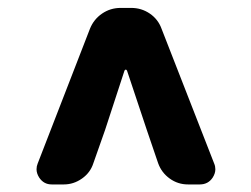

<svg xmlns="http://www.w3.org/2000/svg" viewBox="-20 -786 648 495"><path d="M113.3 -310.5Q92.8 -310.5 81.1 -328.1Q74.2 -338.9 74.2 -349.6Q74.2 -357.4 77.1 -364.3L211.9 -711.9Q221.7 -736.3 243.2 -751Q264.6 -765.6 291 -765.6H318.4Q344.7 -765.6 366.2 -751Q387.7 -736.3 396.5 -711.9L532.2 -364.3Q535.2 -357.4 535.2 -349.6Q535.2 -338.9 528.3 -328.1Q516.6 -310.5 495.1 -310.5H464.8Q438.5 -310.5 417.5 -325.7Q396.5 -340.8 387.7 -365.2L358.4 -451.2L307.6 -603.5Q306.6 -606.4 304.2 -606.4Q301.8 -606.4 300.8 -603.5L251 -451.2L220.7 -365.2Q212.9 -340.8 191.4 -325.7Q169.9 -310.5 144.5 -310.5Z"/></svg>

Font: Gen Jyuu Gothic Heavy
Style: Bold
Weight: 900
Designer: [Source Han Sans]
Ryoko NISHIZUKA  (kana & ideographs); Paul D. Hunt (Latin, Greek & Cyrillic); Wenlong ZHANG  (bopomofo
Version: Version 1.002.20150607